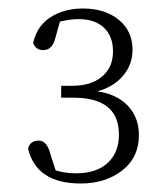

<svg xmlns="http://www.w3.org/2000/svg" viewBox="-20 -856 392 452"><path d="M121 -805 111 -769Q104 -738 82 -738Q64 -738 58 -755Q67 -795 99 -815.5Q131 -836 175 -836Q227 -836 259.5 -809.5Q292 -783 292 -739Q292 -704 269.5 -677.5Q247 -651 209 -641Q256 -634 281.5 -606.5Q307 -579 307 -538Q307 -485 267.5 -454.5Q228 -424 170 -424Q66 -424 46 -506Q51 -525 71 -525Q91 -525 99 -492L111 -455Q132 -448 159 -448Q207 -448 233.5 -472.5Q260 -497 260 -539Q260 -626 153 -626H124V-654H150Q194 -654 220 -675.5Q246 -697 246 -735Q246 -771 224.5 -791Q203 -811 165 -811Q145 -811 121 -805Z"/></svg>

Font: TypoPRO Source Serif Pro
Style: Regular
Weight: 300
Designer: Frank Grießhammer
Foundry: Adobe Systems Incorporated
Version: Version 1.017;PS (version unavailable);hotconv 1.0.79;makeot